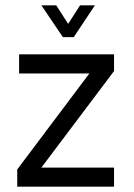

<svg xmlns="http://www.w3.org/2000/svg" viewBox="-20 -704 504 724"><path d="M217 -564H258L338 -684H282L237 -614L192 -684H136L217 -564ZM410 -499H52V-427H317L45 -65V0H410V-72H136L410 -436V-499Z"/></svg>

Font: Maven Pro
Style: Regular
Weight: 400
Designer: Joe Prince
Foundry: Joe Prince
Version: Version 1.003